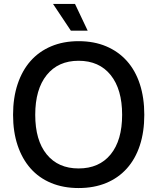

<svg xmlns="http://www.w3.org/2000/svg" viewBox="-20 -934 796 970"><path d="M377 16Q300 16 238.5 -9.5Q177 -35 134.5 -83Q92 -131 69 -199.5Q46 -268 46 -354Q46 -440 69 -509Q92 -578 134.5 -626Q177 -674 238.5 -700Q300 -726 377 -726Q455 -726 516.5 -700Q578 -674 621 -626Q664 -578 686.5 -509Q709 -440 709 -354Q709 -268 686.5 -199.5Q664 -131 621 -83Q578 -35 516.5 -9.5Q455 16 377 16ZM377 -83Q481 -83 539 -154Q597 -225 597 -354Q597 -483 539 -555Q481 -627 377 -627Q274 -627 216 -555Q158 -483 158 -354Q158 -225 216 -154Q274 -83 377 -83ZM338 -779 248 -914H359L423 -779Z"/></svg>

Font: Geist Med
Style: Regular
Weight: 400
Designer: Basement.studio, Andrés Briganti, Mateo Zaragoza
Foundry: Basement.studio, Vercel, Andrés Briganti, Guido Ferreyra, Mateo Zaragoza
Version: Version 1.401